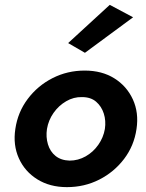

<svg xmlns="http://www.w3.org/2000/svg" viewBox="-20 -760 599 789"><path d="M43 -230Q33 -164 57.5 -109.5Q82 -55 133.5 -23Q185 9 255 9Q327 9 388 -22Q449 -53 490 -107Q531 -161 541 -230Q551 -297 526 -351.5Q501 -406 450 -438Q399 -470 328 -470Q257 -470 196 -439Q135 -408 94 -353.5Q53 -299 43 -230ZM173 -230Q179 -266 200 -296Q221 -326 252 -344Q283 -362 317 -361Q353 -361 375 -342Q397 -323 406.5 -293.5Q416 -264 411 -230Q405 -195 384 -165Q363 -135 332 -117.5Q301 -100 266 -100Q231 -101 208.5 -119Q186 -137 177 -167Q168 -197 173 -230ZM527 -689 431 -740 260 -583 329 -543Z"/></svg>

Font: Jost SemiBold
Style: Italic
Weight: 600
Italic angle: -5°
Version: Version 3.710